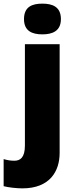

<svg xmlns="http://www.w3.org/2000/svg" viewBox="-71 -796 415 1056"><path d="M61 -691C61 -625 106 -607 162 -607C217 -607 264 -625 264 -691C264 -759 217 -776 162 -776C106 -776 61 -759 61 -691ZM52 240C204 240 257 145 257 45V-553H66V5C66 72 39 88 8 88C-14 88 -30 85 -51 79V228C-25 235 21 240 52 240Z"/></svg>

Font: Noto Sans Bengali Black
Style: Regular
Weight: 900
Designer: Jelle Bosma - Monotype Design Team
Foundry: Monotype Imaging Inc.
Version: Version 2.003